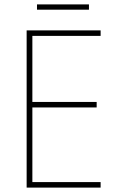

<svg xmlns="http://www.w3.org/2000/svg" viewBox="-20 -852 570 872"><path d="M101 0V-714H437V-689H127V-389H419V-364H127V-25H437V0ZM148 -808V-832H384V-808Z"/></svg>

Font: Noto Sans Mono Condensed Thin
Style: Regular
Weight: 100
Width: 3
Designer: Monotype Design Team
Foundry: Monotype Imaging Inc.
Version: Version 2.014; ttfautohint (v1.8.4.7-5d5b)